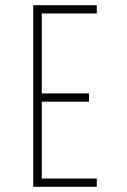

<svg xmlns="http://www.w3.org/2000/svg" viewBox="-20 -720 490 740"><path d="M108 0V-700H353V-668H141V-360H323V-328H141V-32H353V0Z"/></svg>

Font: Trispace Condensed Thin
Style: Regular
Weight: 100
Width: 3
Designer: Tyler Finck
Foundry: Etcetera Type Company
Version: Version 1.210; ttfautohint (v1.8.3)